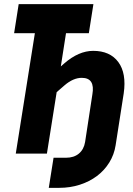

<svg xmlns="http://www.w3.org/2000/svg" viewBox="-20 -740 640 925"><path d="M48 -580 70 -720H430L408 -580H298L273 -420L289 -434Q359 -495 429 -495Q510 -495 550 -441Q590 -387 576 -290L537 -40Q530 5 506.5 43Q483 81 447 108Q411 135 364.5 150Q318 165 265 165H215L238 20H298Q336 20 360 0Q384 -20 390 -56L425 -285Q439 -365 374 -365Q333 -365 291 -329L253 -296L206 0H56L148 -580Z"/></svg>

Font: JetBrains Mono ExtraBold
Style: Italic
Weight: 800
Designer: Philipp Nurullin, Konstantin Bulenkov
Foundry: JetBrains
Version: Version 1.000; ttfautohint (v1.8.3)